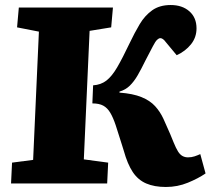

<svg xmlns="http://www.w3.org/2000/svg" viewBox="-20 -731 846 765"><path d="M351 -391Q382 -393 404 -410Q426 -427 447 -463Q468 -499 497 -560Q516 -600 536.5 -634.5Q557 -669 586.5 -690Q616 -711 660 -711Q706 -711 734.5 -686Q763 -661 763 -618Q763 -582 741 -554.5Q719 -527 684 -511L640 -564Q635 -571 629.5 -575Q624 -579 619 -579Q613 -579 606 -572.5Q599 -566 589 -546.5Q579 -527 559 -489Q543 -456 528.5 -431Q514 -406 497 -389.5Q480 -373 456 -366V-362Q510 -358 544 -344Q578 -330 598 -308Q618 -286 631 -258Q638 -242 645 -226.5Q652 -211 658.5 -196Q665 -181 672 -163Q681 -141 689 -128Q697 -115 707 -109.5Q717 -104 729 -104Q743 -104 755 -108Q767 -112 778 -117L799 -40Q770 -20 728.5 -3Q687 14 641 14Q595 14 562.5 0Q530 -14 509 -45.5Q488 -77 473 -131Q470 -142 465.5 -155Q461 -168 455.5 -186.5Q450 -205 441 -232Q431 -262 419.5 -281.5Q408 -301 391.5 -310Q375 -319 348 -319ZM135 -605 48 -622 55 -701H430L423 -622L337 -608L314 -96L411 -83L407 0H24L28 -83L112 -94Z"/></svg>

Font: Literata ExtraBold
Style: Italic
Weight: 800
Italic angle: -2°
Designer: Latin by Veronika Burian and Jose Scaglione. Greek by Irene Vlachou. Cyrillic by Vera Evstafieva
Foundry: TypeTogether
Version: Version 3.002